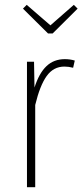

<svg xmlns="http://www.w3.org/2000/svg" viewBox="-20 -776 342 796"><path d="M198.2 -637.2H179.2L75.2 -740.2L90.8 -755.9L189 -670.9L286.1 -755.9L301.8 -740.2ZM123 -413.1Q142.1 -472.7 172.6 -501.7Q203.1 -530.8 249 -530.8Q270.5 -530.8 290 -524.9L283.2 -495.1Q264.6 -500 247.1 -500Q201.7 -500 173.6 -460.9Q145.5 -421.9 126 -340.8V0H91.8V-520H121.1Z"/></svg>

Font: Fira Sans Compressed UltraLight
Style: Regular
Weight: 200
Width: 1
Designer: Carrois Corporate & Edenspiekermann AG
Foundry: Carrois Corporate GbR & Edenspiekermann AG
Version: Version 4.203;PS 004.203;hotconv 1.0.88;makeotf.lib2.5.64775